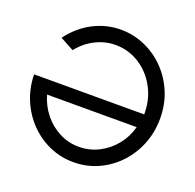

<svg xmlns="http://www.w3.org/2000/svg" viewBox="-127 -844 1002 989"><g transform="rotate(20 374.0 -349.0)"><path d="M373.5 13Q303 13 241.2 -14.8Q179.5 -42.5 132.2 -91.5Q85 -140.5 58 -205.2Q31 -270 30 -343H633.5Q634 -424.5 598.8 -489.2Q563.5 -554 504 -591.5Q444.5 -629 373 -629Q317.5 -629 265 -603Q212.5 -577 173.5 -528L98.5 -568.5Q150.5 -638.5 222 -675.5Q293.5 -712.5 372.5 -712.5Q441.5 -712.5 504 -685.2Q566.5 -658 614.8 -608.8Q663 -559.5 690.5 -493.8Q718 -428 718 -350.5Q718 -275.5 691.8 -209.8Q665.5 -144 618.5 -94Q571.5 -44 508.8 -15.5Q446 13 373.5 13ZM373 -71Q431.5 -71 482 -96.8Q532.5 -122.5 568.5 -167Q604.5 -211.5 619.5 -268H128.5Q144.5 -211 180.5 -166.5Q216.5 -122 266.2 -96.5Q316 -71 373 -71Z"/></g></svg>

Font: Urbanist Medium
Style: Regular
Weight: 500
Designer: Corey Hu
Foundry: Corey Hu
Version: Version 1.321; ttfautohint (v1.8.4.7-5d5b)